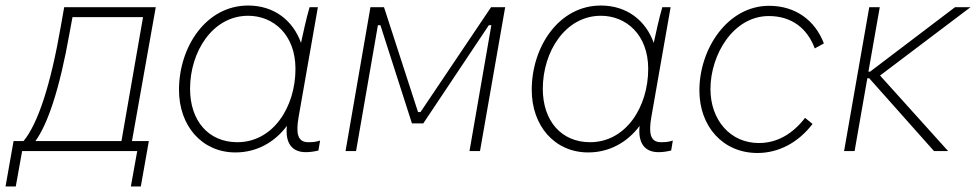

<svg xmlns="http://www.w3.org/2000/svg" viewBox="-68 -546 3528 694"><path d="M-48 128H-11L12 0H428L405 128H441L470 -36H409L495 -520H164L152 -452C115 -238 69 -99 17 -36H-19ZM60 -36C104 -97 147 -220 184 -430L194 -484H449L371 -36Z M1037 4C1053 4 1066 2 1083 -2L1089 -38C1074 -33 1063 -32 1046 -32C1006 -32 1002 -67 1011 -121L1081 -520H1051C1040 -483 1027 -424 1020 -391C991 -472 923 -526 829 -526C677 -526 579 -377 579 -221C579 -91 662 5 783 5C860 5 925 -32 969 -91C962 -27 989 4 1037 4ZM829 -489C919 -489 1000 -422 1000 -297C1000 -159 919 -32 790 -32C685 -32 619 -110 619 -225C619 -360 701 -489 829 -489Z M1181 0H1219L1298 -455H1307L1421 -100H1462L1699 -455H1708L1629 0H1667L1758 -520H1707L1452 -141H1443L1320 -520H1271Z M2312 4C2328 4 2341 2 2358 -2L2364 -38C2349 -33 2338 -32 2321 -32C2281 -32 2277 -67 2286 -121L2356 -520H2326C2315 -483 2302 -424 2295 -391C2266 -472 2198 -526 2104 -526C1952 -526 1854 -377 1854 -221C1854 -91 1937 5 2058 5C2135 5 2200 -32 2244 -91C2237 -27 2264 4 2312 4ZM2104 -489C2194 -489 2275 -422 2275 -297C2275 -159 2194 -32 2065 -32C1960 -32 1894 -110 1894 -225C1894 -360 1976 -489 2104 -489Z M2670 7C2746 7 2817 -30 2869 -98L2842 -120C2798 -63 2742 -29 2675 -29C2571 -29 2500 -113 2500 -224C2500 -349 2583 -488 2711 -488C2793 -488 2850 -444 2877 -371L2910 -389C2878 -473 2807 -525 2712 -525C2562 -525 2460 -370 2460 -219C2460 -89 2545 7 2670 7Z M2983 0H3021L3067 -263H3074L3308 0H3359L3113 -273L3440 -520H3384L3077 -287H3071L3112 -520H3074Z"/></svg>

Font: Fixel Text 20240404 ExtraLight
Style: Italic
Weight: 200
Width: 4
Italic angle: -10°
Designer: AlfaBravo + MacPaw
Foundry: Kyrylo Tkachov, Marchela Mozhyna, Serhii Makarenko, Maria Weinstein, Zakhar Kryvoshyya
Version: Version 1.211;Glyphs 3.2 (3225)